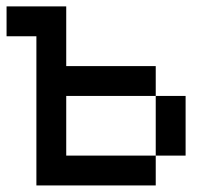

<svg xmlns="http://www.w3.org/2000/svg" viewBox="-20 -565 676 585"><path d="M181.8 -545.5H0V-454.5H90.9V0H454.5V-90.9H181.8V-272.7H454.5V-363.6H181.8ZM454.5 -272.7V-90.9H545.5V-272.7Z"/></svg>

Font: Departure Mono
Style: Regular
Weight: 400
Monospace: yes
Designer: Helena Zhang
Version: Version 1.500;Glyphs 3.3.1 (3343)